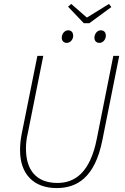

<svg xmlns="http://www.w3.org/2000/svg" viewBox="-20 -944 634 976"><path d="M268 12C370 12 462 -40 500 -230L586 -660H556L472 -238C438 -66 360 -14 272 -14C166 -14 112 -78 112 -188C112 -212 114 -238 122 -270L200 -660H170L90 -262C84 -230 82 -206 82 -180C82 -58 152 12 268 12ZM320 -726C336 -726 352 -742 352 -762C352 -780 342 -790 326 -790C310 -790 294 -774 294 -752C294 -736 304 -726 320 -726ZM486 -726C502 -726 518 -742 518 -762C518 -780 508 -790 492 -790C476 -790 460 -774 460 -752C460 -736 470 -726 486 -726ZM406 -826H434L546 -908L534 -924L424 -856H420L342 -924L326 -910Z"/></svg>

Font: Source Sans Pro ExtraLight
Style: Italic
Weight: 200
Italic angle: -11°
Designer: Paul D. Hunt
Foundry: Adobe Systems Incorporated
Version: Version 3.006;hotconv 1.0.111;makeotfexe 2.5.65597